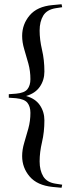

<svg xmlns="http://www.w3.org/2000/svg" viewBox="-20 -763 334 906"><path d="M21.5 -302V-318.5L56 -321Q95.5 -324.5 109.5 -342.2Q123.5 -360 123.5 -389.5Q123.5 -428 113.8 -463.2Q104 -498.5 94.2 -531Q84.5 -563.5 84.5 -593.5Q84.5 -648.5 120 -690.5Q155.5 -732.5 227.5 -739L270.5 -743L273.5 -729L244 -724.5Q201.5 -718 184.2 -689.5Q167 -661 167 -619Q167 -576 178.2 -528.2Q189.5 -480.5 189.5 -425.5Q189.5 -385 168 -353.8Q146.5 -322.5 103 -310Q146.5 -298 168 -266.8Q189.5 -235.5 189.5 -195Q189.5 -140 178.2 -92.2Q167 -44.5 167 -1.5Q167 41 184.2 69.5Q201.5 98 244 104L273.5 108.5L270.5 123L227.5 119Q155.5 111.5 120 70Q84.5 28.5 84.5 -26.5Q84.5 -56.5 94.2 -89Q104 -121.5 113.8 -156.8Q123.5 -192 123.5 -230.5Q123.5 -260 109.5 -277.8Q95.5 -295.5 56 -299.5Z"/></svg>

Font: Newsreader Display Medium
Style: Regular
Weight: 500
Designer: Hugues Gentile
Foundry: Production Type
Version: Version 1.001